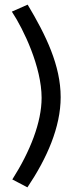

<svg xmlns="http://www.w3.org/2000/svg" viewBox="-20 -764 323 826"><path d="M241 -346C241 -482 178 -612 99 -744L31 -714C82 -637 159 -475 159 -343C159 -238 110 -113 33 8L98 42C182 -83 241 -217 241 -346Z"/></svg>

Font: Raleway Med
Style: Regular
Weight: 500
Designer: Matt McInerney, Pablo Impallari, Rodrigo Fuenzalida
Foundry: Matt McInerney, Pablo Impallari, Rodrigo Fuenzalida
Version: Version 3.00 July 28, 2015